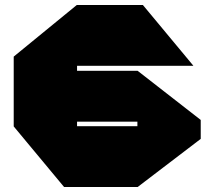

<svg xmlns="http://www.w3.org/2000/svg" viewBox="-20 -750 840 770"><path d="M237 0 35 -243V-244H531V0ZM35 -244V-465L289 -262V-244ZM289 -262 35 -465V-466H531V-262ZM35 -466V-523L288 -730H289V-466ZM531 0V-466H532L785 -269V-193L532 0ZM289 -486V-730H553L755 -487V-486Z"/></svg>

Font: Foldit Black
Style: Regular
Weight: 900
Version: Version 1.003